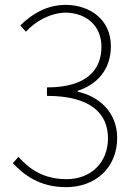

<svg xmlns="http://www.w3.org/2000/svg" viewBox="-20 -760 561 793"><path d="M253 13C373 13 464 -66 464 -191C464 -295 389 -363 301 -381V-385C378 -410 438 -470 438 -569C438 -677 355 -739 251 -740C169 -739 110 -700 64 -655L87 -629C126 -672 186 -706 251 -708C341 -706 399 -650 399 -567C399 -474 341 -399 174 -399V-364C352 -364 426 -293 426 -189C426 -87 354 -20 255 -20C155 -20 98 -66 56 -112L33 -86C77 -40 141 13 253 13Z"/></svg>

Font: Noto Sans CJK JP Thin
Style: Regular
Weight: 250
Designer: Ryoko NISHIZUKA (kana & ideographs); Paul D. Hunt (Latin, Greek & Cyrillic); Wenlong ZHANG (bopomofo); Sandoll Communica
Foundry: Adobe Systems Incorporated
Version: Version 1.004;PS 1.004;hotconv 1.0.82;makeotf.lib2.5.63406